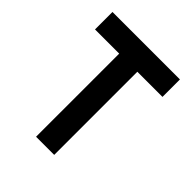

<svg xmlns="http://www.w3.org/2000/svg" viewBox="-201 -860 988 988"><g transform="rotate(45 292.5 -366.0)"><path d="M47 -732H538V-605H355V0H223V-605H47Z"/></g></svg>

Font: Reem Kufi SemiBold
Style: Regular
Weight: 600
Designer: Khaled Hosny
Version: Version 1.001